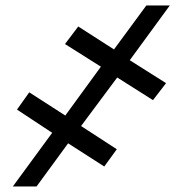

<svg xmlns="http://www.w3.org/2000/svg" viewBox="-20 -675 643 695"><path d="M404.3 -394.5 273.4 -218.8 402.8 -134.8 357.4 -72.3 226.6 -156.2 112.3 0H26.4L168.9 -194.3L41.5 -278.3L85.9 -340.8L216.3 -256.8L345.2 -433.6L215.3 -515.6L263.2 -579.1L392.6 -496.1L509.8 -655.3H594.7L449.7 -457L581.1 -374L533.7 -312.5Z"/></svg>

Font: Inter Tight Medium
Style: Italic
Weight: 500
Italic angle: -9.39999°
Designer: Rasmus Andersson
Foundry: rsms
Version: Version 3.004